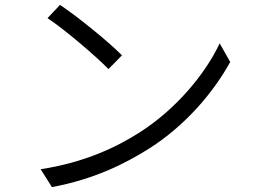

<svg xmlns="http://www.w3.org/2000/svg" viewBox="-20 -748 1040 784"><path d="M225 -728 174 -674C249 -624 373 -517 423 -466L478 -522C424 -577 296 -681 225 -728ZM146 -57 192 16C364 -16 490 -79 590 -142C739 -237 853 -373 920 -495L877 -571C820 -449 700 -302 548 -206C454 -146 323 -84 146 -57Z"/></svg>

Font: Noto Sans JP DemiLight
Style: Regular
Weight: 350
Designer: Ryoko NISHIZUKA 西塚涼子 (kana, bopomofo & ideographs); Paul D. Hunt (Latin, Greek & Cyrillic); Sandoll Communications 산돌커뮤니
Foundry: Adobe
Version: Version 2.004;hotconv 1.0.118;makeotfexe 2.5.65603